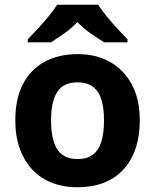

<svg xmlns="http://www.w3.org/2000/svg" viewBox="-20 -786 659 816"><path d="M574 -274Q574 -206 555.5 -153Q537 -100 502.5 -63.5Q468 -27 419 -8.5Q370 10 308 10Q251 10 202.5 -8.5Q154 -27 119 -63.5Q84 -100 64.5 -153Q45 -206 45 -274Q45 -365 77 -427.5Q109 -490 169 -523Q229 -556 311 -556Q388 -556 447 -523Q506 -490 540 -427.5Q574 -365 574 -274ZM197 -274Q197 -220 208.5 -183.5Q220 -147 245 -128.5Q270 -110 310 -110Q350 -110 374.5 -128.5Q399 -147 410.5 -183.5Q422 -220 422 -274Q422 -328 410.5 -364Q399 -400 374 -418Q349 -436 309 -436Q250 -436 223.5 -395.5Q197 -355 197 -274ZM397 -766Q411 -744 433.5 -716.5Q456 -689 480 -663Q504 -637 522 -619V-606H423Q397 -622 366 -643.5Q335 -665 309 -692Q283 -665 253 -644Q223 -623 197 -606H98V-619Q117 -638 140.5 -663.5Q164 -689 186.5 -716.5Q209 -744 223 -766Z"/></svg>

Font: Noto Sans Thai
Style: Bold
Weight: 700
Designer: Monotype Design Team
Foundry: Monotype Imaging Inc.
Version: Version 2.001